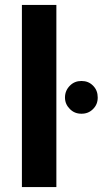

<svg xmlns="http://www.w3.org/2000/svg" viewBox="-20 -760 417 780"><path d="M69 0C69 0 209 0 209 0C209 0 209 -740 209 -740C209 -740 69 -740 69 -740C69 -740 69 0 69 0ZM311 -298C311 -298 311 -298 311 -298C330 -298 345 -304 358 -317C371 -330 377 -345 377 -364C377 -364 377 -364 377 -364C377 -383 371 -399 358 -412C345 -425 330 -431 311 -431C311 -431 311 -431 311 -431C292 -431 277 -425 264 -412C251 -399 244 -383 244 -364C244 -364 244 -364 244 -364C244 -345 251 -330 264 -317C277 -304 292 -298 311 -298Z"/></svg>

Font: Girnar Poppins
Style: SemiBold
Weight: 500
Designer: Ninad Kale (Devanagari), Jonny Pinhorn (Latin)
Foundry: Indian Type Foundry
Version: ""